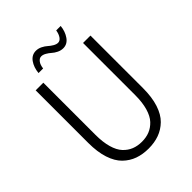

<svg xmlns="http://www.w3.org/2000/svg" viewBox="-233 -934 1066 1066"><g transform="rotate(-45 300.0 -401.5)"><path d="M164.1 -716.8Q168 -758.3 188.2 -786.6Q208.5 -814.9 241.2 -814.9Q259.3 -814.9 276.9 -806.2Q294.4 -797.4 305.9 -786.9Q317.4 -776.4 332.3 -767.6Q347.2 -758.8 359.9 -758.8Q375 -758.8 386 -774.4Q397 -790 400.9 -814.9H436Q432.1 -774.9 411.6 -745.8Q391.1 -716.8 358.9 -716.8Q340.8 -716.8 323.5 -725.3Q306.2 -733.9 294.7 -744.4Q283.2 -754.9 268.3 -763.4Q253.4 -772 240.2 -772Q225.6 -772 214.4 -757.3Q203.1 -742.7 200.2 -716.8ZM300.8 12.2Q254.4 12.2 216.8 -1.2Q179.2 -14.6 148.9 -43.9Q118.7 -73.2 101.8 -124.8Q85 -176.3 85 -247.1V-660.2H145V-251Q145 -193.4 157 -151.4Q168.9 -109.4 190.9 -85.9Q212.9 -62.5 240 -51.8Q267.1 -41 300.8 -41Q334.5 -41 361.3 -51.8Q388.2 -62.5 410.4 -85.9Q432.6 -109.4 444.8 -151.4Q457 -193.4 457 -251V-660.2H515.1V-247.1Q515.1 -176.3 498.3 -124.8Q481.4 -73.2 451.2 -43.9Q420.9 -14.6 383.5 -1.2Q346.2 12.2 300.8 12.2Z"/></g></svg>

Font: Office Code Pro D Light
Style: Regular
Weight: 300
Designer: Nathan Rutzky & Paul D. Hunt
Foundry: Adobe Systems Incorporated
Version: Version 1.004;PS 001.004;hotconv 1.0.70;makeotf.lib2.5.58329